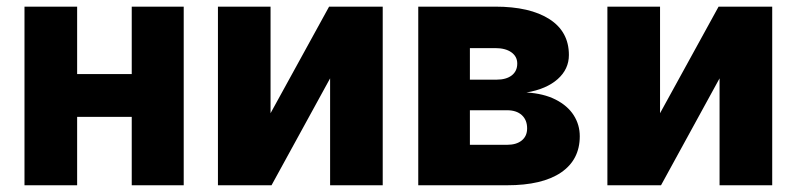

<svg xmlns="http://www.w3.org/2000/svg" viewBox="-20 -550 2365 570"><path d="M209 -330.1H371.1V-530.3H525.4V0H371.1V-203.1H209V0H52.7V-530.3H209Z M957 -530.3H1116.2V0H960V-317.4L786.1 0H627V-530.3H783.2V-213.9Z M1221.7 -530.3H1450.2Q1553.2 -530.3 1611.1 -493.2Q1668.9 -456.1 1668.9 -386.7Q1668.9 -344.7 1635.7 -315.2Q1602.5 -285.6 1543 -275.4Q1593.8 -272.5 1629.4 -254.4Q1665 -236.3 1683.1 -208Q1701.2 -179.7 1701.2 -145.5Q1701.2 -75.7 1645.5 -37.8Q1589.8 0 1485.4 0H1221.7ZM1544.9 -168.9Q1544.9 -193.8 1529.1 -208.3Q1513.2 -222.7 1485.4 -222.7H1375V-120.1H1485.4Q1513.2 -120.1 1529.1 -133.1Q1544.9 -146 1544.9 -168.9ZM1515.6 -361.3Q1515.6 -382.3 1498 -394.8Q1480.5 -407.2 1450.2 -407.2H1375V-313.5H1454.1Q1482.9 -313.5 1499.3 -326.2Q1515.6 -338.9 1515.6 -361.3Z M2113.3 -530.3H2272.5V0H2116.2V-317.4L1942.4 0H1783.2V-530.3H1939.5V-213.9Z"/></svg>

Font: Pretendard ExtraBold
Style: Regular
Weight: 800
Designer: Base glyphs from Inter by Rasmus Andersson; Hangeul glyphs from Noto Sans CJK(Source Han Sans) by Jang Soo-young and Kan
Foundry: Kil Hyung-jin
Version: Version 1.309